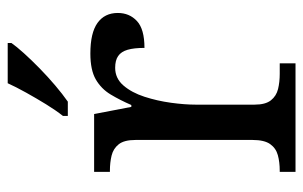

<svg xmlns="http://www.w3.org/2000/svg" viewBox="-168 -638 806 511"><g transform="rotate(-90 235.5 -383.0)"><path d="M33 0V-42H36Q59 -42 77.5 -47Q96 -52 107 -67.5Q118 -83 118 -114V-426Q118 -456 106.5 -470.5Q95 -485 76.5 -489.5Q58 -494 36 -494H33V-536H187L206 -437H211Q224 -467 239 -492Q254 -517 279 -531.5Q304 -546 348 -546Q403 -546 429.5 -527Q456 -508 456 -473Q456 -442 434.5 -422Q413 -402 363 -402Q363 -430 358 -447Q353 -464 341.5 -472Q330 -480 310 -480Q282 -480 263 -458Q244 -436 233 -402Q222 -368 217 -331.5Q212 -295 212 -266V-109Q212 -80 223.5 -65.5Q235 -51 253.5 -46.5Q272 -42 294 -42H322V0ZM182 -619Q197 -638 213 -664Q229 -690 244 -717Q259 -744 269 -766H376V-756Q367 -743 349 -723Q331 -703 308.5 -681Q286 -659 263 -639.5Q240 -620 220 -606H182Z"/></g></svg>

Font: Noto Serif Myanmar
Style: Regular
Weight: 400
Designer: Ben Mitchell and the Monotype Design Team
Foundry: Monotype Imaging Inc.
Version: Version 2.106